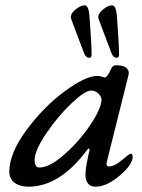

<svg xmlns="http://www.w3.org/2000/svg" viewBox="-20 -687 532 721"><path d="M296 -487Q291 -500 278 -534Q265 -568 255.5 -593.5Q246 -619 246 -621Q246 -638 265 -652.5Q284 -667 298 -667Q313 -667 316 -627Q324 -518 324 -483Q324 -470 316 -470Q302 -470 296 -487ZM399 -487Q394 -500 381 -534Q368 -568 358.5 -593.5Q349 -619 349 -621Q349 -638 368 -652.5Q387 -667 401 -667Q416 -667 419 -627Q427 -518 427 -483Q427 -470 419 -470Q405 -470 399 -487ZM110 -86Q110 -58 128 -58Q167 -58 223.5 -108.5Q280 -159 320.5 -220Q361 -281 361 -313Q361 -324 349.5 -335.5Q338 -347 322 -347Q299 -347 247.5 -298Q196 -249 153 -185Q110 -121 110 -86ZM463 -407 381 -79Q377 -62 389 -62Q410 -62 438 -86Q466 -110 471 -110Q478 -110 478 -97Q478 -69 429.5 -27.5Q381 14 338 14Q319 14 310 1.5Q301 -11 301 -30Q301 -49 305 -70Q309 -91 313 -110Q315 -118 316 -121Q317 -128 314 -129Q311 -130 308 -125Q205 14 87 14Q55 14 35 -0.5Q15 -15 15 -43Q15 -111 79 -198Q143 -285 222 -343.5Q301 -402 346 -402Q354 -402 362.5 -399Q371 -396 373 -396Q383 -396 398 -430Q403 -442 416 -442Q444 -442 455 -431.5Q466 -421 463 -407Z"/></svg>

Font: EB Garamond 08
Style: Italic
Weight: 400
Italic angle: -14°
Version: Version 0.016